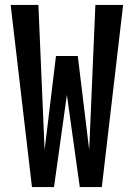

<svg xmlns="http://www.w3.org/2000/svg" viewBox="-20 -755 540 775"><path d="M109 0 23 -735H135L160 -150L206 -529H294L340 -150L365 -735H477L391 0H302L250 -372L198 0Z"/></svg>

Font: Iosevka Term
Style: Bold
Weight: 700
Monospace: yes
Designer: Belleve Invis
Foundry: Belleve Invis
Version: Version 30.0.1